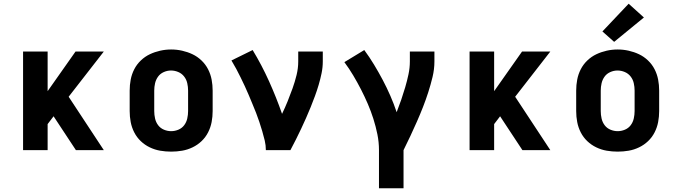

<svg xmlns="http://www.w3.org/2000/svg" viewBox="-20 -807 3640 1032"><path d="M104 0V-530H236V-317L386 -530H538L349 -287L538 0H388L268 -182L236 -140V0Z M900 8Q870 8 841 3Q812 -2 785 -15Q758 -28 736.5 -48.5Q715 -69 701.5 -95.5Q688 -122 682.5 -151Q677 -180 677 -210V-320Q677 -350 682.5 -379Q688 -408 701.5 -434.5Q715 -461 737 -482Q759 -503 785.5 -515.5Q812 -528 841 -534.5Q870 -541 900 -541Q930 -541 959 -534.5Q988 -528 1014.5 -515.5Q1041 -503 1063 -482Q1085 -461 1098.5 -434.5Q1112 -408 1117.5 -379Q1123 -350 1123 -320V-210Q1123 -180 1117.5 -151Q1112 -122 1098.5 -95.5Q1085 -69 1063.5 -48.5Q1042 -28 1015 -15Q988 -2 959 3Q930 8 900 8ZM900 -102Q920 -102 939 -110Q958 -118 970 -134Q982 -150 986.5 -170Q991 -190 991 -210V-320Q991 -340 986.5 -360Q982 -380 969.5 -396Q957 -412 938 -420Q919 -428 899 -428Q879 -428 860 -419.5Q841 -411 829.5 -395Q818 -379 813.5 -359.5Q809 -340 809 -320V-210Q809 -190 813.5 -170Q818 -150 830 -134Q842 -118 861 -110Q880 -102 900 -102Z M1409 0Q1409 -26 1403 -51.5Q1397 -77 1389.5 -102Q1382 -127 1374 -151.5Q1366 -176 1356.5 -200Q1347 -224 1337 -248Q1327 -272 1317 -296Q1307 -320 1296 -343.5Q1285 -367 1273.5 -390.5Q1262 -414 1250 -436.5Q1238 -459 1224 -482L1338 -538Q1387 -457 1426 -370.5Q1465 -284 1496 -195Q1512 -228 1526 -262.5Q1540 -297 1552.5 -332Q1565 -367 1574 -403.5Q1583 -440 1583 -477V-530H1715V-477Q1715 -445 1708.5 -413.5Q1702 -382 1693 -351.5Q1684 -321 1673 -291Q1662 -261 1650 -231.5Q1638 -202 1625 -172.5Q1612 -143 1598.5 -114.5Q1585 -86 1570.5 -57Q1556 -28 1541 0Z M2017 205V0Q2017 -43 2008.5 -85Q2000 -127 1987 -168Q1974 -209 1957 -248.5Q1940 -288 1920.5 -326Q1901 -364 1879 -401Q1857 -438 1831 -473L1938 -538Q1966 -500 1990.5 -459.5Q2015 -419 2037 -377.5Q2059 -336 2078 -292.5Q2097 -249 2112 -204Q2125 -237 2136.5 -270.5Q2148 -304 2158 -338Q2168 -372 2175.5 -407Q2183 -442 2183 -477V-530H2315V-477Q2315 -435 2305 -393.5Q2295 -352 2282 -311.5Q2269 -271 2253.5 -231.5Q2238 -192 2221 -153.5Q2204 -115 2186 -76.5Q2168 -38 2149 0V205Z M2504 0V-530H2636V-317L2786 -530H2938L2749 -287L2938 0H2788L2668 -182L2636 -140V0Z M3300 8Q3270 8 3241 3Q3212 -2 3185 -15Q3158 -28 3136.5 -48.5Q3115 -69 3101.5 -95.5Q3088 -122 3082.5 -151Q3077 -180 3077 -210V-320Q3077 -350 3082.5 -379Q3088 -408 3101.5 -434.5Q3115 -461 3137 -482Q3159 -503 3185.5 -515.5Q3212 -528 3241 -534.5Q3270 -541 3300 -541Q3330 -541 3359 -534.5Q3388 -528 3414.5 -515.5Q3441 -503 3463 -482Q3485 -461 3498.5 -434.5Q3512 -408 3517.5 -379Q3523 -350 3523 -320V-210Q3523 -180 3517.5 -151Q3512 -122 3498.5 -95.5Q3485 -69 3463.5 -48.5Q3442 -28 3415 -15Q3388 -2 3359 3Q3330 8 3300 8ZM3300 -102Q3320 -102 3339 -110Q3358 -118 3370 -134Q3382 -150 3386.5 -170Q3391 -190 3391 -210V-320Q3391 -340 3386.5 -360Q3382 -380 3369.5 -396Q3357 -412 3338 -420Q3319 -428 3299 -428Q3279 -428 3260 -419.5Q3241 -411 3229.5 -395Q3218 -379 3213.5 -359.5Q3209 -340 3209 -320V-210Q3209 -190 3213.5 -170Q3218 -150 3230 -134Q3242 -118 3261 -110Q3280 -102 3300 -102ZM3281 -582 3218 -638 3359 -787 3441 -713Z"/></svg>

Font: Iosevka Slab XBdEx
Style: Regular
Weight: 800
Width: 7
Monospace: yes
Designer: Belleve Invis
Foundry: Belleve Invis
Version: Version 11.1.0; ttfautohint (v1.8.3)